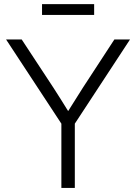

<svg xmlns="http://www.w3.org/2000/svg" viewBox="-20 -921 667 941"><path d="M280.8 0H346.7V-314.9L617.2 -727.5H540.5L385.3 -489.7C360.8 -451.7 337.4 -414.1 314 -376.5C290.5 -414.1 267.6 -451.7 242.7 -489.7L86.4 -727.5H9.8L280.8 -314.9ZM441.4 -900.9H186V-847.7H441.4Z"/></svg>

Font: Raveo Display Display Light
Style: Regular
Weight: 300
Designer: Jakub Foglar, Rasmus Andersson (Inter)
Foundry: Jakubfoglar.com
Version: Version 1.100;Glyphs 3.2.3 (3260)